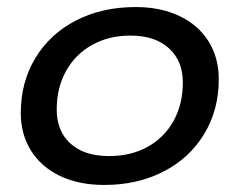

<svg xmlns="http://www.w3.org/2000/svg" viewBox="-20 -515 679 545"><path d="M39 -194Q39 -282 80.5 -350.5Q122 -419 196 -457Q270 -495 365 -495Q436 -495 489.5 -469.5Q543 -444 572 -397.5Q601 -351 601 -290Q601 -203 559.5 -134.5Q518 -66 444 -28Q370 10 276 10Q204 10 150.5 -15.5Q97 -41 68 -87.5Q39 -134 39 -194ZM499 -281Q499 -342 459.5 -378Q420 -414 350 -414Q289 -414 241.5 -387.5Q194 -361 167.5 -313.5Q141 -266 141 -204Q141 -143 180 -107.5Q219 -72 290 -72Q352 -72 399.5 -98.5Q447 -125 473 -172.5Q499 -220 499 -281Z"/></svg>

Font: Niramit Medium
Style: Italic
Weight: 500
Italic angle: -10°
Designer: Katatrad Aksorn Co.,Ltd.
Foundry: Cadson Demak Co.,Ltd.
Version: Version 1.000; ttfautohint (v1.6)